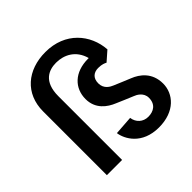

<svg xmlns="http://www.w3.org/2000/svg" viewBox="-183 -846 1017 1017"><g transform="rotate(-45 325.0 -338.0)"><path d="M264.2 -120C270.8 -70.8 316.7 16.7 443.3 16.7C563.3 16.7 623.3 -56.7 623.3 -132.5C623.3 -214.2 569.2 -254.2 522.5 -272.5C496.7 -282.5 459.2 -299.2 430.8 -310.8C414.2 -317.5 380.8 -334.2 380.8 -375.8C380.8 -417.5 406.7 -434.2 438.3 -434.2C466.7 -434.2 481.7 -426.7 489.2 -422.5L542.5 -469.2C534.2 -587.5 448.3 -691.7 300 -691.7C165 -691.7 69.2 -610.8 69.2 -477.5V0H183.3V-477.5C183.3 -587.5 245.8 -611.7 300 -611.7C358.3 -611.7 419.2 -583.3 440 -506.7H435C332.5 -506.7 274.2 -445.8 274.2 -365C274.2 -290.8 327.5 -253.3 372.5 -235C400.8 -223.3 436.7 -206.7 466.7 -195C480.8 -190 516.7 -171.7 516.7 -132.5C516.7 -83.3 483.3 -63.3 443.3 -63.3C404.2 -63.3 375.8 -90 370.8 -127.5Z"/></g></svg>

Font: Boon SemiBold
Style: Regular
Weight: 600
Designer: Sungsit Sawaiwan
Foundry: FontUni
Version: Version 2.0